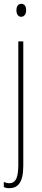

<svg xmlns="http://www.w3.org/2000/svg" viewBox="-22 -744 219 1006"><path d="M64 -690C64 -672 72 -656 89 -656C105 -656 115 -670 115 -691C115 -707 109 -724 90 -724C70 -724 64 -706 64 -690ZM27 242C69 242 100 216 100 125V-527H74V117C74 184 62 216 26 216C16 216 5 213 -2 209V236C4 239 13 242 27 242Z"/></svg>

Font: Noto Sans Sinhala ExtraCondensed Thin
Style: Regular
Weight: 100
Width: 2
Designer: Jelle Bosma - Monotype Design Team
Foundry: Monotype Imaging Inc.
Version: Version 2.006